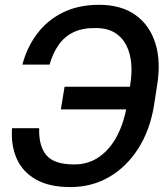

<svg xmlns="http://www.w3.org/2000/svg" viewBox="-20 -757 678 787"><path d="M548.8 -401.4 533.7 -308.6H229.5L244.6 -401.4ZM29.3 -231.4H140.6Q138.2 -159.2 169.9 -121.1Q201.7 -83 283.7 -83Q343.8 -83 388.4 -115.2Q433.1 -147.5 461.2 -202.6Q489.3 -257.8 500.5 -326.2L512.2 -399.4Q525.4 -474.1 512.9 -528.6Q500.5 -583 464.8 -612.8Q429.2 -642.6 371.1 -642.1Q317.9 -642.6 281 -624.8Q244.1 -606.9 220.5 -573.2Q196.8 -539.6 183.1 -492.2H71.8Q90.3 -562.5 131.6 -617.9Q172.9 -673.3 236.8 -705.3Q300.8 -737.3 386.2 -737.3Q476.6 -737.3 535.2 -695.6Q593.8 -653.8 617.2 -578.4Q640.6 -502.9 623 -400.9L611.3 -325.2Q594.7 -223.1 546.6 -147.9Q498.5 -72.8 427.5 -31.5Q356.4 9.8 268.6 9.8Q181.2 9.8 126.5 -21.7Q71.8 -53.2 48.1 -107.7Q24.4 -162.1 29.3 -231.4Z"/></svg>

Font: Inter Tight Medium
Style: Italic
Weight: 500
Italic angle: -9.39999°
Designer: Rasmus Andersson
Foundry: rsms
Version: Version 3.004